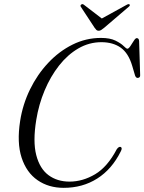

<svg xmlns="http://www.w3.org/2000/svg" viewBox="-20 -894 695 924"><path d="M561.5 -186.5Q570 -181.5 561 -165Q518.5 -79.5 448 -34.8Q377.5 10 286.5 10Q214 10 160.8 -26.8Q107.5 -63.5 84 -135.2Q60.5 -207 77 -312.5Q89.5 -392 124.5 -463.8Q159.5 -535.5 211.8 -591.2Q264 -647 328.8 -679.2Q393.5 -711.5 466 -711.5Q509.5 -711.5 535.8 -698.5Q562 -685.5 575 -672.5Q588 -659.5 593 -659.5Q599 -659.5 607.5 -672.2Q616 -685 624 -697.8Q632 -710.5 638 -710.5Q648.5 -710.5 649.5 -696.5L654.5 -532Q655 -520 643 -519Q634.5 -518.5 630 -530.5L616 -578Q598 -638.5 560.8 -664.8Q523.5 -691 468 -691Q409 -691 357.2 -661Q305.5 -631 264.2 -578.5Q223 -526 194.8 -458.8Q166.5 -391.5 154.5 -317Q137.5 -213 154.5 -147.5Q171.5 -82 213.5 -51Q255.5 -20 314.5 -20Q378 -20 437.8 -55.5Q497.5 -91 542 -176Q552.5 -190.5 561.5 -186.5ZM481 -760Q473 -753.5 467.2 -749.8Q461.5 -746 455 -746Q448 -746 444 -749.8Q440 -753.5 435.5 -760L369.5 -860.5Q364.5 -868 371.5 -872.5Q377.5 -876.5 384.5 -870.5L470 -805L589 -870.5Q599.5 -876.5 603.5 -872.5Q608 -868 598.5 -860.5Z"/></svg>

Font: Fraunces 72pt Light
Style: Italic
Weight: 300
Italic angle: -16°
Version: Version 1.000;[b76b70a41]